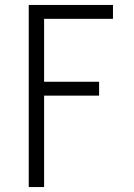

<svg xmlns="http://www.w3.org/2000/svg" viewBox="-20 -755 540 775"><path d="M96 0V-735H436V-679H158V-425H380V-369H158V0Z"/></svg>

Font: Iosevka SS01 Light
Style: Regular
Weight: 300
Monospace: yes
Designer: Belleve Invis
Foundry: Belleve Invis
Version: 2.3.3; ttfautohint (v1.8.3)